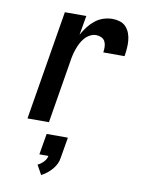

<svg xmlns="http://www.w3.org/2000/svg" viewBox="-87 -589 674 899"><g transform="rotate(10 250.0 -139.0)"><path d="M63 0 149 -520H251L235 -428Q246 -448 260 -466.5Q274 -485 292 -499.5Q310 -514 331.5 -521Q353 -528 375 -528Q393 -528 410.5 -522.5Q428 -517 439.5 -504Q451 -491 457 -474.5Q463 -458 464.5 -440Q466 -422 464.5 -403.5Q463 -385 460 -366H359Q361 -380 360.5 -393.5Q360 -407 354.5 -418Q349 -429 337 -434.5Q325 -440 312 -440Q297 -440 282.5 -432Q268 -424 257.5 -411.5Q247 -399 240 -385Q233 -371 228 -356.5Q223 -342 219.5 -327Q216 -312 214 -297L165 0ZM172 250 147 205Q162 198 174.5 185Q187 172 190 156H147L164 56H265L248 156Q246 171 239 185Q232 199 221.5 211Q211 223 198.5 233Q186 243 172 250Z"/></g></svg>

Font: Iosevka SS04 Semibold Oblique
Style: Regular
Weight: 600
Italic angle: -9°
Monospace: yes
Designer: Belleve Invis
Foundry: Belleve Invis
Version: Version 19.0.0; ttfautohint (v1.8.4)